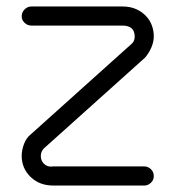

<svg xmlns="http://www.w3.org/2000/svg" viewBox="-20 -573 533 593"><path d="M77 -494Q65 -494 56 -502.5Q47 -511 47 -523Q47 -535 56 -544Q65 -553 77 -553H358Q382 -553 400 -545Q418 -537 430.5 -524Q443 -511 449 -494.5Q455 -478 455 -461Q455 -444 447.5 -426.5Q440 -409 428 -395L116 -115Q108 -107 106.5 -96.5Q105 -86 109 -77Q113 -68 122 -62.5Q131 -57 144 -59H426Q437 -59 446 -50.5Q455 -42 455 -29Q455 -17 446 -8.5Q437 0 426 0H144Q102 0 74.5 -26.5Q47 -53 47 -92Q47 -109 54 -128Q61 -147 75 -158L388 -439Q396 -447 396 -460Q396 -494 358 -494Z"/></svg>

Font: VDS
Style: Thin
Weight: 100
Width: 0
Designer: artmaker
Foundry: artmaker
Version: Version 1.000 2012 initial release